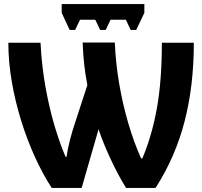

<svg xmlns="http://www.w3.org/2000/svg" viewBox="-20 -923 993 943"><path d="M234 0Q191 -66 152.5 -150Q114 -234 84.5 -328.5Q55 -423 38 -521Q21 -619 21 -713H179Q185 -597 204 -492.5Q223 -388 249 -301.5Q275 -215 302 -153H307Q312 -191 324 -237Q336 -283 349 -321L409 -505Q399 -558 393.5 -607Q388 -656 386 -714H544Q548 -614 565.5 -511.5Q583 -409 611 -314.5Q639 -220 673 -145H679Q726 -255 750.5 -391Q775 -527 775 -713H932Q932 -502 886.5 -326.5Q841 -151 744 0H599Q559 -65 523 -142.5Q487 -220 464 -288L381 0ZM689 -903V-860L649 -776H622L598 -826H523L499 -776H472L448 -826H373L349 -776H322L283 -860V-903Z"/></svg>

Font: Noto IKEA Arabic
Style: Bold
Weight: 700
Designer: Monotype Design Team
Foundry: Monotype Imaging Inc.
Version: Version 1.200